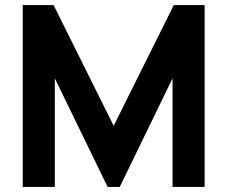

<svg xmlns="http://www.w3.org/2000/svg" viewBox="-20 -740 900 760"><path d="M70 0V-720H192L430 -242L668 -720H790V0H663V-430L454 0H406L197 -430V0Z"/></svg>

Font: Manrope ExtraLight ExtraBold
Style: Regular
Weight: 800
Version: Version 4.504